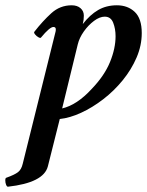

<svg xmlns="http://www.w3.org/2000/svg" viewBox="-88 -436 556 726"><path d="M-58 270Q-62 270 -65 262.5Q-68 255 -68 246Q-68 237 -64 236Q-33 225 -20 215Q-7 205 -2 183L122 -316Q123 -319 123 -325Q123 -334 114 -334Q100 -334 67 -294Q65 -291 57.5 -295Q50 -299 44.5 -306Q39 -313 42 -316Q73 -356 106 -386Q139 -416 183 -416Q204 -416 216.5 -405Q229 -394 229 -377Q229 -368 228 -360.5Q227 -353 225 -345Q252 -380 283 -398Q314 -416 354 -416Q395 -416 421.5 -391Q448 -366 448 -311Q448 -264 428.5 -218.5Q409 -173 376 -132.5Q343 -92 302 -60.5Q261 -29 218.5 -9.5Q176 10 138 14L93 193Q77 255 -58 270ZM147 -26Q203 -39 259 -100Q307 -150 328 -201.5Q349 -253 349 -299Q349 -327 340 -350Q331 -373 308 -373Q289 -373 267.5 -357Q246 -341 229 -317Q212 -293 206 -268Z"/></svg>

Font: Junicode
Style: Bold Italic
Weight: 700
Italic angle: -11°
Designer: Peter S. Baker
Version: Version 2.100; ttfautohint (v1.8.4)